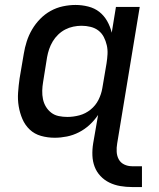

<svg xmlns="http://www.w3.org/2000/svg" viewBox="-20 -548 640 775"><path d="M513 207Q489 207 465.5 203Q442 199 421.5 189Q401 179 385.5 162.5Q370 146 362 125Q354 104 353 80Q352 56 356 31L376 -84Q361 -62 341.5 -44Q322 -26 298.5 -14Q275 -2 250 3Q225 8 201 8Q172 8 145.5 0.5Q119 -7 100 -25Q81 -43 70.5 -67.5Q60 -92 55.5 -119Q51 -146 53 -174.5Q55 -203 59 -231L76 -331Q80 -356 88 -381Q96 -406 109.5 -429Q123 -452 142 -471.5Q161 -491 184.5 -504Q208 -517 234 -522.5Q260 -528 285 -528Q311 -528 336.5 -521.5Q362 -515 381 -500Q400 -485 412.5 -463Q425 -441 431 -416L448 -520H544L453 31Q450 48 451 65Q452 82 459.5 95.5Q467 109 481.5 116Q496 123 513 123H553V207ZM252 -76Q276 -76 300.5 -82.5Q325 -89 345.5 -105.5Q366 -122 377.5 -145Q389 -168 393 -192L410 -292Q413 -311 414 -329.5Q415 -348 411 -365.5Q407 -383 399 -398.5Q391 -414 377.5 -424.5Q364 -435 346 -439.5Q328 -444 309 -444Q293 -444 276 -440.5Q259 -437 243.5 -429Q228 -421 215 -408.5Q202 -396 193 -381Q184 -366 178.5 -350Q173 -334 170 -317L154 -217Q151 -200 150.5 -182Q150 -164 153.5 -147.5Q157 -131 165.5 -117Q174 -103 187 -93Q200 -83 217 -79.5Q234 -76 252 -76Z"/></svg>

Font: Iosevka SS04 Md Ex Obl
Style: Regular
Weight: 500
Width: 7
Italic angle: -9°
Monospace: yes
Designer: Belleve Invis
Foundry: Belleve Invis
Version: Version 19.0.0; ttfautohint (v1.8.4)